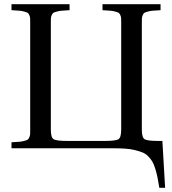

<svg xmlns="http://www.w3.org/2000/svg" viewBox="-20 -712 826 922"><path d="M35.2 0V-28.8Q60.5 -30.3 72.8 -31.2Q85 -32.2 97.2 -35.6Q109.4 -39.1 113.3 -41.7Q117.2 -44.4 120.8 -52.7Q124.5 -61 124.8 -68.6Q125 -76.2 125 -92.8V-599.1Q125 -615.7 124.8 -623.3Q124.5 -630.9 120.8 -639.2Q117.2 -647.5 113.3 -650.1Q109.4 -652.8 97.2 -656.2Q85 -659.7 72.8 -660.6Q60.5 -661.6 35.2 -663.1V-691.9H314V-663.1Q288.6 -661.6 276.4 -660.6Q264.2 -659.7 252 -656.2Q239.7 -652.8 235.8 -650.1Q231.9 -647.5 228.3 -639.2Q224.6 -630.9 224.4 -623.3Q224.1 -615.7 224.1 -599.1V-89.8Q224.1 -51.8 237.3 -43.5Q250.5 -35.2 304.2 -35.2H481.9Q535.6 -35.2 548.8 -43.5Q562 -51.8 562 -89.8V-599.1Q562 -615.7 561.8 -623.3Q561.5 -630.9 557.9 -639.2Q554.2 -647.5 550.3 -650.1Q546.4 -652.8 534.2 -656.2Q522 -659.7 509.8 -660.6Q497.6 -661.6 472.2 -663.1V-691.9H751V-663.1Q725.6 -661.6 713.4 -660.6Q701.2 -659.7 689 -656.2Q676.8 -652.8 672.9 -650.1Q668.9 -647.5 665.3 -639.2Q661.6 -630.9 661.4 -623.3Q661.1 -615.7 661.1 -599.1V-89.8Q661.1 -51.8 674.3 -43.5Q687.5 -35.2 741.2 -35.2H759.8L772.9 189.9H745.1Q740.2 158.7 736.1 138.7Q731.9 118.7 725.3 97.4Q718.8 76.2 711.4 63.7Q704.1 51.3 691.9 38.8Q679.7 26.4 664.8 20.3Q649.9 14.2 628.2 8.8Q606.4 3.4 580.3 1.7Q554.2 0 519 0Z"/></svg>

Font: Heuristica
Style: Regular
Weight: 400
Version: Version 1.0.2